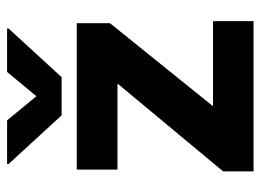

<svg xmlns="http://www.w3.org/2000/svg" viewBox="-120 -640 759 560"><g transform="rotate(-90 260.0 -359.5)"><path d="M40.6 0V-88.7L295.3 -394.9V-396.9H45.9V-515.6H472.9V-418.8L232.2 -120.1V-118.2H478.9V0ZM189.5 -718.8 259.8 -633.4 330.7 -718.8H457.4V-714.5L315.4 -559.8H204.1L62.1 -714.5V-718.8Z"/></g></svg>

Font: Inter Display V
Style: Regular
Weight: 400
Designer: Rasmus Andersson
Foundry: rsms
Version: Version 3.015;git-src